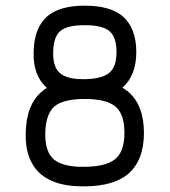

<svg xmlns="http://www.w3.org/2000/svg" viewBox="-20 -656 600 679"><path d="M412 -600Q462 -558 462 -472Q462 -389 413 -346Q424 -339 432 -333Q489 -285 489 -186Q489 -87 431 -39Q380 2 281 3Q181 5 128 -37Q68 -86 71 -186Q73 -287 129 -333Q136 -340 146 -345Q96 -389 99 -473Q101 -560 149 -600Q193 -636 280 -636Q367 -636 412 -600ZM168 -471Q167 -418 193 -396.5Q219 -375 279 -376Q340 -377 366 -398Q392 -419 392 -472Q392 -525 367 -546Q342 -567 280 -567Q218 -567 193.5 -546.5Q169 -526 168 -471ZM173 -280Q142 -254 140 -185Q139 -118 172 -91Q205 -65 279 -66Q355 -67 387 -93Q420 -120 420 -186Q420 -253 388 -279.5Q356 -306 280 -306Q204 -306 173 -280Z"/></svg>

Font: Brass Mono
Style: Regular
Weight: 400
Monospace: yes
Version: Version 1.100; ttfautohint (v1.8.3) -l 8 -r 50 -G 200 -x 14 